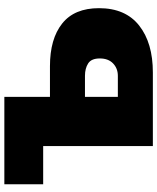

<svg xmlns="http://www.w3.org/2000/svg" viewBox="62 -802 740 905"><g transform="rotate(-90 432.5 -350.0)"><path d="M573 -485Q701 -485 773.5 -427.5Q846 -370 846 -254Q846 -129 764 -64.5Q682 0 543 0H196V-517H16V-700H428V-485ZM527 -165Q562 -165 585.5 -187.5Q609 -210 609 -250Q609 -290 585.5 -305Q562 -320 527 -320H428V-165Z"/></g></svg>

Font: MOST Montserrat Black
Style: Regular
Weight: 900
Designer: Julieta Ulanovsky
Foundry: Julieta Ulanovsky
Version: Version 8.000;March 11, 2024;FontCreator 15.0.0.2926 64-bit